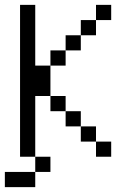

<svg xmlns="http://www.w3.org/2000/svg" viewBox="-20 -645 540 790"><path d="M187.5 62.5V0H125V62.5H0V125H125V62.5ZM437.5 0V-62.5H375V0ZM437.5 -562.5V-625H375V-562.5H312.5V-500H250V-437.5H187.5V-375H125Q125 -375 125 -625H62.5Q62.5 -625 62.5 0H125Q125 0 125 -250H187.5V-187.5H250V-125H312.5V-62.5H375V-125H312.5V-187.5H250V-250H187.5Q187.5 -250 187.5 -375H250V-437.5H312.5V-500H375V-562.5Z"/></svg>

Font: Unifont
Style: Regular
Weight: 500
Version: Version 13.0.05